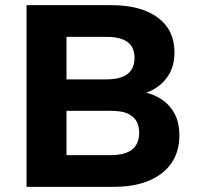

<svg xmlns="http://www.w3.org/2000/svg" viewBox="-20 -725 772 745"><path d="M83 0V-705H411Q527 -705 592 -657Q657 -609 657 -522Q657 -460 624 -419Q591 -378 540 -363V-367Q579 -359 610 -337.5Q641 -316 658.5 -282Q676 -248 676 -199Q676 -137 645.5 -92.5Q615 -48 558 -24Q501 0 421 0ZM238 -123H410Q432 -123 449.5 -126.5Q467 -130 480.5 -137Q494 -144 502.5 -154.5Q511 -165 515.5 -179Q520 -193 520 -209Q520 -227 515.5 -241Q511 -255 502 -265Q493 -275 480 -282Q467 -289 449 -292Q431 -295 410 -295H238ZM238 -417H392Q448 -417 475 -438Q502 -459 502 -501Q502 -541 475.5 -561.5Q449 -582 392 -582H238Z"/></svg>

Font: Nunito Sans 9pt ExtraBold
Style: Regular
Weight: 800
Version: Version 3.101;gftools[0.9.27]